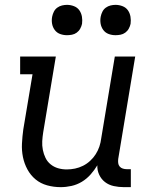

<svg xmlns="http://www.w3.org/2000/svg" viewBox="-20 -763 640 791"><path d="M230 8Q201 8 174 0.5Q147 -7 126.5 -24Q106 -41 93 -65Q80 -89 74.5 -116Q69 -143 70.5 -172Q72 -201 76 -230L114 -457H63V-530H210L158 -218Q155 -199 154 -181Q153 -163 156.5 -145.5Q160 -128 167.5 -112.5Q175 -97 188.5 -86Q202 -75 219 -70Q236 -65 255 -65Q272 -65 289 -68.5Q306 -72 322 -80Q338 -88 351.5 -100.5Q365 -113 374.5 -128Q384 -143 389.5 -159.5Q395 -176 397 -193L453 -530H537L467 -108Q466 -99 467 -91Q468 -83 473 -77Q478 -71 486 -68.5Q494 -66 502 -66H519V8H490Q469 8 448.5 3.5Q428 -1 412.5 -13Q397 -25 388.5 -43.5Q380 -62 381 -82Q369 -62 353 -44Q337 -26 317 -14Q297 -2 274.5 3Q252 8 230 8ZM456 -618Q441 -618 427.5 -623Q414 -628 405.5 -639.5Q397 -651 394.5 -665.5Q392 -680 395 -695Q397 -705 402 -715Q407 -725 416 -731.5Q425 -738 435.5 -740.5Q446 -743 456 -743Q471 -743 485 -737.5Q499 -732 507 -720.5Q515 -709 517.5 -694.5Q520 -680 518 -665Q516 -655 510.5 -645Q505 -635 496 -628.5Q487 -622 476.5 -620Q466 -618 456 -618ZM256 -618Q241 -618 227.5 -623Q214 -628 205.5 -639.5Q197 -651 194.5 -665.5Q192 -680 195 -695Q197 -705 202 -715Q207 -725 216 -731.5Q225 -738 235.5 -740.5Q246 -743 256 -743Q271 -743 285 -737.5Q299 -732 307 -720.5Q315 -709 317.5 -694.5Q320 -680 318 -665Q316 -655 310.5 -645Q305 -635 296 -628.5Q287 -622 276.5 -620Q266 -618 256 -618Z"/></svg>

Font: Iosevka Curly Slab Extended
Style: Italic
Weight: 400
Width: 7
Italic angle: -9°
Monospace: yes
Designer: Belleve Invis
Foundry: Belleve Invis
Version: Version 11.1.0; ttfautohint (v1.8.3)